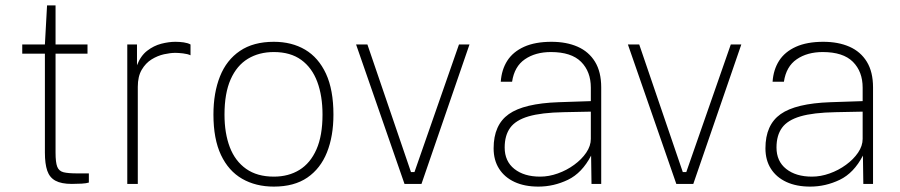

<svg xmlns="http://www.w3.org/2000/svg" viewBox="-20 -682 3338 712"><path d="M304.5 -483H186V-116Q186 -80 192.2 -63.8Q198.5 -47.5 215.8 -43.2Q233 -39 265.5 -39H309.5V-5Q300 -2 282.8 -1Q265.5 0 246.5 0Q207.5 0 185.8 -11.8Q164 -23.5 155.2 -49Q146.5 -74.5 146.5 -116V-483H62.5V-517H146.5L154.5 -662H186V-517H304.5Z M452 0V-517H488V-440Q501.5 -475 525.8 -493.8Q550 -512.5 578 -519.8Q606 -527 630.5 -527Q646 -527 661.5 -524.8Q677 -522.5 686.5 -517V-477Q676 -482 658.8 -484Q641.5 -486 630.5 -486Q612 -486 588.2 -480.8Q564.5 -475.5 542.2 -461.8Q520 -448 505.5 -423.2Q491 -398.5 491 -360V0Z M995.5 10Q928.5 10 878 -19Q827.5 -48 799.5 -107.2Q771.5 -166.5 771.5 -257Q771.5 -338 795.8 -398.8Q820 -459.5 869.8 -493.2Q919.5 -527 995.5 -527Q1062 -527 1111.5 -497.8Q1161 -468.5 1188.8 -408.8Q1216.5 -349 1216.5 -257Q1216.5 -177 1192.5 -117Q1168.5 -57 1119.8 -23.5Q1071 10 995.5 10ZM995.5 -27Q1050 -27 1090.5 -52Q1131 -77 1153.5 -128Q1176 -179 1176 -257Q1176 -326.5 1156.5 -378.8Q1137 -431 1097 -460Q1057 -489 995.5 -489Q940.5 -489 899.2 -464Q858 -439 835.2 -387.5Q812.5 -336 812.5 -257Q812.5 -188 832.2 -136.2Q852 -84.5 892.8 -55.8Q933.5 -27 995.5 -27Z M1721 -517 1543 0H1480L1300.5 -517H1342.5L1504 -44H1517L1682 -517Z M1976.5 10Q1925.5 10 1888.2 -7.2Q1851 -24.5 1830.8 -56.2Q1810.5 -88 1810.5 -132Q1810.5 -219 1866.8 -258.8Q1923 -298.5 2051.5 -303L2171 -307V-357Q2171 -416.5 2134.8 -452.8Q2098.5 -489 2023 -489Q1965.5 -489 1926.5 -462.2Q1887.5 -435.5 1879 -379H1837Q1840 -423.5 1861.2 -456.8Q1882.5 -490 1923.5 -508.5Q1964.5 -527 2025 -527Q2080.5 -527 2122 -508.8Q2163.5 -490.5 2186.5 -453Q2209.5 -415.5 2209.5 -358V0H2173.5L2172 -105Q2138.5 -40.5 2086 -15.2Q2033.5 10 1976.5 10ZM1983 -27Q2015.5 -27 2048.5 -38.8Q2081.5 -50.5 2109.2 -70.8Q2137 -91 2154 -116Q2171 -141 2171 -167V-268L2070.5 -266Q1988 -264.5 1940.2 -250.5Q1892.5 -236.5 1872 -208.2Q1851.5 -180 1851.5 -135Q1851.5 -84 1887.5 -55.5Q1923.5 -27 1983 -27Z M2729 -517 2551 0H2488L2308.5 -517H2350.5L2512 -44H2525L2690 -517Z M2984.5 10Q2933.5 10 2896.2 -7.2Q2859 -24.5 2838.8 -56.2Q2818.5 -88 2818.5 -132Q2818.5 -219 2874.8 -258.8Q2931 -298.5 3059.5 -303L3179 -307V-357Q3179 -416.5 3142.8 -452.8Q3106.5 -489 3031 -489Q2973.5 -489 2934.5 -462.2Q2895.5 -435.5 2887 -379H2845Q2848 -423.5 2869.2 -456.8Q2890.5 -490 2931.5 -508.5Q2972.5 -527 3033 -527Q3088.5 -527 3130 -508.8Q3171.5 -490.5 3194.5 -453Q3217.5 -415.5 3217.5 -358V0H3181.5L3180 -105Q3146.5 -40.5 3094 -15.2Q3041.5 10 2984.5 10ZM2991 -27Q3023.5 -27 3056.5 -38.8Q3089.5 -50.5 3117.2 -70.8Q3145 -91 3162 -116Q3179 -141 3179 -167V-268L3078.5 -266Q2996 -264.5 2948.2 -250.5Q2900.5 -236.5 2880 -208.2Q2859.5 -180 2859.5 -135Q2859.5 -84 2895.5 -55.5Q2931.5 -27 2991 -27Z"/></svg>

Font: Public Sans Thin
Style: Regular
Weight: 100
Designer: The Public Sans project authors (U.S. Web Design System). Libre Franklin designed by Pablo Impallari and Rodrigo Fuenzal
Version: Version 1.008